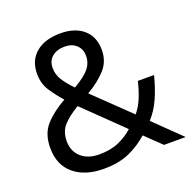

<svg xmlns="http://www.w3.org/2000/svg" viewBox="-129 -854 991 992"><g transform="rotate(-20 366.0 -357.5)"><path d="M304 -725Q384 -725 430.5 -684.5Q477 -644 477 -571Q477 -508 436.5 -464Q396 -420 334 -384L527 -198Q553 -229 569.5 -269.5Q586 -310 597 -357H686Q670 -293 646 -238Q622 -183 584 -142L730 0H611L524 -84Q477 -42 419 -16Q361 10 278 10Q175 10 114 -41Q53 -92 53 -186Q53 -263 94.5 -309.5Q136 -356 207 -396Q175 -432 147.5 -473Q120 -514 120 -569Q120 -643 169.5 -684Q219 -725 304 -725ZM301 -653Q259 -653 232.5 -631Q206 -609 206 -570Q206 -534 225 -503.5Q244 -473 280 -436Q339 -470 364.5 -500.5Q390 -531 390 -571Q390 -607 366 -630Q342 -653 301 -653ZM260 -341Q206 -309 175.5 -276Q145 -243 145 -189Q145 -134 182 -101Q219 -68 281 -68Q345 -68 391 -89Q437 -110 468 -139Z"/></g></svg>

Font: Noto Sans Soyombo
Style: Regular
Weight: 400
Designer: Monotype Design Team
Foundry: Monotype Imaging Inc.
Version: Version 2.001; ttfautohint (v1.8.4.7-5d5b)